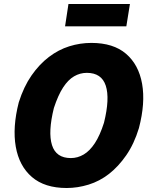

<svg xmlns="http://www.w3.org/2000/svg" viewBox="-20 -931 759 962"><path d="M314 11Q204 11 140 -44Q76 -99 59 -196Q42 -293 74 -418Q99 -497 138 -553Q177 -609 225 -645.5Q273 -682 327 -699Q381 -716 438 -716Q548 -716 611.5 -661.5Q675 -607 692 -511Q709 -415 676 -289Q652 -210 612.5 -153Q573 -96 526 -59.5Q479 -23 424 -6Q369 11 314 11ZM335 -139Q369 -139 399.5 -157Q430 -175 455.5 -214Q481 -253 501 -316Q531 -437 510 -501.5Q489 -566 415 -566Q381 -566 351 -548.5Q321 -531 296 -492.5Q271 -454 250 -390Q220 -269 240.5 -204Q261 -139 335 -139ZM306 -799 323 -911H631L613 -799Z"/></svg>

Font: Nunito Sans 7pt Condensed Black
Style: Italic
Weight: 900
Width: 3
Italic angle: -9°
Designer: Vernon Adams
Foundry: Vernon Adams
Version: Version 3.101;gftools[0.9.27]